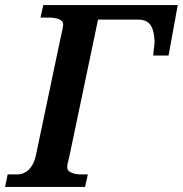

<svg xmlns="http://www.w3.org/2000/svg" viewBox="-31 -734 718 754"><path d="M-11 0H303L314 -49H285C266 -49 233 -56 233 -76C233 -87 235 -94 241 -118L354 -657H512C556 -657 574 -630 576 -570C576 -555 570 -525 571 -516H631L667 -714H139L128 -665H160C190 -665 217 -658 217 -638C217 -626 212 -609 206 -581L110 -124C97 -63 60 -49 38 -49H-1Z"/></svg>

Font: Noto Serif Semi
Style: Italic
Weight: 600
Italic angle: -12°
Designer: Monotype Design Team
Foundry: Monotype Imaging Inc.
Version: Version 1.901